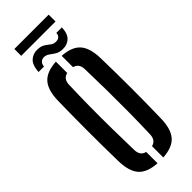

<svg xmlns="http://www.w3.org/2000/svg" viewBox="-331 -1054 1090 1090"><g transform="rotate(-45 214.0 -509.0)"><path d="M191 8Q113.5 3.5 79 -35.2Q44.5 -74 42.5 -157Q37.5 -400 42.5 -643.5Q44.5 -726 79 -764.8Q113.5 -803.5 191 -808V-717Q152.5 -708.5 151 -662.5Q148 -581 147.2 -491.2Q146.5 -401.5 147.5 -311.2Q148.5 -221 151 -138Q152.5 -91.5 191 -83ZM237.5 8V-83Q275.5 -91.5 277 -138Q280 -221 280.8 -311.2Q281.5 -401.5 280.5 -491.2Q279.5 -581 277 -662.5Q275.5 -707.5 237.5 -717V-808Q314.5 -803 348.5 -764.2Q382.5 -725.5 384.5 -643.5Q390.5 -399 384.5 -157Q382.5 -74.5 348.5 -35.8Q314.5 3 237.5 8ZM308 -921.5H352.5Q351 -873.5 327.8 -851.2Q304.5 -829 267.5 -830Q242 -831 225.2 -841.2Q208.5 -851.5 194.5 -862.2Q180.5 -873 163 -874Q148 -875 136.8 -865.8Q125.5 -856.5 123.5 -836H79.5Q83 -889 107.2 -910.8Q131.5 -932.5 166.5 -931Q194 -930 210.2 -919.2Q226.5 -908.5 239.2 -898.2Q252 -888 269 -887.5Q287.5 -886.5 297.8 -896Q308 -905.5 308 -921.5ZM75 -1025.5H350.5V-970.5H75Z"/></g></svg>

Font: Big Shoulders Stencil Display
Style: Bold
Weight: 700
Designer: Patric King
Foundry: XO Type Co
Version: Version 1.000